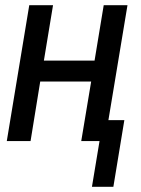

<svg xmlns="http://www.w3.org/2000/svg" viewBox="-20 -540 540 735"><path d="M332 175 361 0H291L329 -228H134L97 0H6L92 -520H183L148 -308H342L377 -520H468L395 -80H456L414 175Z"/></svg>

Font: Iosevka SS04 Medium Oblique
Style: Regular
Weight: 500
Italic angle: -9°
Monospace: yes
Designer: Belleve Invis
Foundry: Belleve Invis
Version: Version 19.0.0; ttfautohint (v1.8.4)